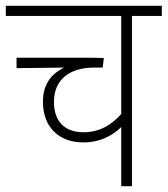

<svg xmlns="http://www.w3.org/2000/svg" viewBox="-20 -642 578 662"><path d="M538 -587V-622H0V-587H398V-249C366 -213 325 -186 268 -186C215 -186 166 -212 166 -291C166 -369 222 -409 304 -409H334L338 -442C320 -443 286 -443 252 -443H37V-407L201 -409C150 -384 128 -344 128 -291C128 -205 182 -151 267 -151C328 -151 371 -177 398 -204V0H435V-587Z"/></svg>

Font: Noto Sans Devanagari UI SemiCondensed ExtraLight
Style: Regular
Weight: 200
Width: 4
Designer: Jelle Bosma - Monotype Design Team
Foundry: Monotype Imaging Inc.
Version: Version 2.004